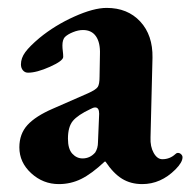

<svg xmlns="http://www.w3.org/2000/svg" viewBox="-20 -452 482 486"><path d="M29 0ZM29 -79Q29 -113 49.5 -135.5Q70 -158 114 -177L203 -216Q223 -225 227.5 -232Q232 -239 232 -258L233 -315Q234 -344 223 -360Q212 -376 190 -376Q178 -376 164.5 -370.5Q151 -365 144 -358Q138 -351 138 -337Q138 -330 139 -322.5Q140 -315 140 -308Q140 -298 106.5 -283Q73 -268 51 -268Q43 -268 38 -274Q33 -280 33 -289Q33 -305 44 -320Q55 -335 80 -356Q119 -388 168 -410Q217 -432 250 -432Q303 -432 335 -397.5Q367 -363 366 -306L361 -104Q360 -81 369 -65Q378 -49 391 -49Q410 -49 424 -62Q427 -65 430 -65Q435 -65 438.5 -61.5Q442 -58 442 -54Q442 -41 424 -23Q387 14 340 14Q311 14 289 0.5Q267 -13 247 -43H245Q212 -12 185.5 1Q159 14 129 14Q89 14 59 -13.5Q29 -41 29 -79ZM221 -66Q228 -77 228 -92L231 -164Q231 -180 221 -180Q216 -180 209 -176Q177 -161 164.5 -146Q152 -131 152 -101Q152 -75 163 -63Q174 -51 189 -51Q208 -51 221 -66Z"/></svg>

Font: EB Garamond
Style: Bold
Weight: 700
Designer: Georg Duffner and Octavio Pardo
Foundry: Georg Duffner
Version: Version 1.000; ttfautohint (v1.6)